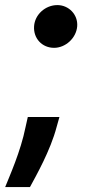

<svg xmlns="http://www.w3.org/2000/svg" viewBox="-36 -562 352 759"><path d="M187.9 -60.4 198.9 -99.4H73.9L65 -59.7C45.8 36.9 0.4 137.1 -15.6 177.6H82.4C105.8 134.2 163.4 33.4 187.9 -60.4ZM98.7 -458.1C95.5 -410.5 130 -372.9 177.9 -372.9C222.3 -372.9 265.3 -410.5 269.2 -458.1C272.7 -503.9 236.2 -541.9 190.7 -541.9C143.5 -541.9 101.6 -504.6 98.7 -458.1Z"/></svg>

Font: Magic Ui Pro
Style: Bold Italic
Weight: 700
Italic angle: -9.39999°
Designer: Stefan Endress, Andreas Faust
Version: Version 1.000;FEAKit 1.0